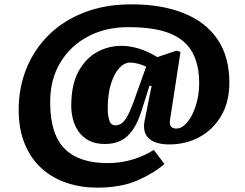

<svg xmlns="http://www.w3.org/2000/svg" viewBox="-20 -637 1128 884"><path d="M427 227Q354 227 288.5 205.5Q223 184 173 139.5Q123 95 94.5 27Q66 -41 66 -132Q66 -233 101.5 -321Q137 -409 204 -475.5Q271 -542 367.5 -579.5Q464 -617 586 -617Q724 -617 825.5 -576.5Q927 -536 981.5 -456Q1036 -376 1036 -257Q1036 -167 998 -103Q960 -39 897.5 -5.5Q835 28 759 28Q718 28 690 16Q662 4 650.5 -19.5Q639 -43 645 -77L678 -241L668 -242L634 -134Q616 -75 591.5 -39.5Q567 -4 535.5 11Q504 26 464 26Q419 26 389 10Q359 -6 341 -32.5Q323 -59 315.5 -89.5Q308 -120 308 -148Q308 -247 341 -307.5Q374 -368 426.5 -397Q479 -426 540 -426Q579 -426 623 -412Q667 -398 704 -374L793 -404L811 -398L763 -86Q759 -63 767.5 -54Q776 -45 792 -45Q811 -45 829.5 -61Q848 -77 863 -105.5Q878 -134 887.5 -172.5Q897 -211 897 -255Q897 -338 866 -395.5Q835 -453 764 -482.5Q693 -512 570 -512Q467 -512 386 -469.5Q305 -427 258 -349.5Q211 -272 211 -167Q211 -89 229 -35Q247 19 281.5 51.5Q316 84 365 99Q414 114 475 114Q538 114 593.5 96.5Q649 79 688 53L737 118Q688 161 612 194Q536 227 427 227ZM511 -60Q526 -60 539 -68.5Q552 -77 565.5 -100.5Q579 -124 595 -168L653 -330Q637 -338 616.5 -343.5Q596 -349 579 -349Q553 -349 529.5 -324Q506 -299 491 -251.5Q476 -204 476 -135Q476 -107 483 -83.5Q490 -60 511 -60Z"/></svg>

Font: Literata 18pt Black
Style: Italic
Weight: 900
Italic angle: -2°
Designer: Latin by Veronika Burian and Jose Scaglione. Greek by Irene Vlachou. Cyrillic by Vera Evstafieva
Foundry: TypeTogether
Version: Version 3.103;gftools[0.9.29]